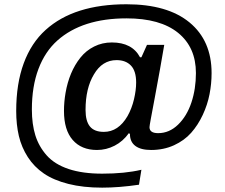

<svg xmlns="http://www.w3.org/2000/svg" viewBox="-20 -718 1042 891"><path d="M454.1 152.8Q365.7 152.8 297.4 135.5Q229 118.2 183.6 87.2Q138.2 56.2 109.1 11Q80.1 -34.2 67.6 -86.7Q55.2 -139.2 55.2 -203.1Q55.2 -329.6 90.1 -424.3Q125 -519 191.7 -579.1Q258.3 -639.2 352.1 -668.7Q445.8 -698.2 566.9 -698.2Q757.3 -698.2 859.6 -613.8Q961.9 -529.3 961.9 -378.9Q961.9 -329.6 952.4 -280.8Q942.9 -231.9 920.9 -184.8Q898.9 -137.7 867.2 -101.8Q835.4 -65.9 787.4 -43.9Q739.3 -22 681.2 -22Q633.3 -22 608.2 -40.8Q583 -59.6 583 -96.2L578.1 -100.1Q550.8 -62 512 -42Q473.1 -22 430.2 -22Q357.9 -22 317.4 -68.4Q276.9 -114.7 276.9 -203.1Q276.9 -245.1 284.2 -287.1Q292.5 -335.4 309.8 -376.7Q327.1 -418 353.3 -450.7Q379.4 -483.4 417 -502.2Q454.6 -521 499 -521Q593.3 -521 629.9 -452.1H636.2L662.1 -509.8H742.2L722.2 -395Q711.9 -337.9 699 -268.6Q686 -199.2 679.9 -166.5Q673.8 -133.8 673.8 -127.9Q673.8 -100.1 713.9 -100.1Q765.6 -100.1 806.4 -139.6Q847.2 -179.2 868.2 -242.2Q889.2 -305.2 889.2 -378.9Q889.2 -498.5 806.4 -565.7Q723.6 -632.8 566.9 -632.8Q464.8 -632.8 384.5 -607.2Q304.2 -581.5 246.6 -530.3Q189 -479 158.4 -397.9Q127.9 -316.9 127.9 -210Q127.9 -142.1 144 -90.1Q160.2 -38.1 196.8 3.2Q233.4 44.4 298.1 66.2Q362.8 87.9 454.1 87.9Q559.6 87.9 636.2 69.8L625 139.2Q532.2 152.8 454.1 152.8ZM461.9 -106Q529.3 -106 571.8 -179.2Q591.8 -214.8 601.8 -257.3Q611.8 -299.8 611.8 -335Q611.8 -388.7 587.6 -413.8Q563.5 -439 521 -439Q454.6 -439 416 -373Q377 -308.6 377 -208Q377 -155.8 397.5 -130.9Q418 -106 461.9 -106Z"/></svg>

Font: Archivo Medium
Style: Italic
Weight: 500
Italic angle: -10°
Designer: Hector Gatti
Foundry: Omnibus-Type
Version: Version 2.001